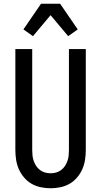

<svg xmlns="http://www.w3.org/2000/svg" viewBox="-20 -997 540 1025"><path d="M250 8Q224 8 197.5 2.5Q171 -3 148.5 -16Q126 -29 108.5 -49.5Q91 -70 80.5 -94Q70 -118 66 -144Q62 -170 62 -196V-735H152V-196Q152 -181 153.5 -166.5Q155 -152 160 -137.5Q165 -123 173.5 -110.5Q182 -98 194 -89Q206 -80 220.5 -76Q235 -72 250 -72Q265 -72 279.5 -76Q294 -80 306 -89Q318 -98 326.5 -110.5Q335 -123 340 -137.5Q345 -152 346.5 -166.5Q348 -181 348 -196V-735H438V-196Q438 -170 434 -144Q430 -118 419.5 -94Q409 -70 391.5 -49.5Q374 -29 351.5 -16Q329 -3 302.5 2.5Q276 8 250 8ZM156 -804 105 -840 199 -977H301L395 -840L344 -804L250 -916Z"/></svg>

Font: Iosevka Fixed Medium
Style: Regular
Weight: 500
Monospace: yes
Designer: Belleve Invis
Foundry: Belleve Invis
Version: Version 32.3.0